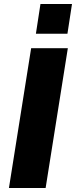

<svg xmlns="http://www.w3.org/2000/svg" viewBox="-20 -948 383 968"><path d="M25 0 137 -705H322L210 0ZM161 -778 184 -928H343L320 -778Z"/></svg>

Font: Mulish Black
Style: Italic
Weight: 900
Italic angle: -9°
Designer: Vernon Adams
Foundry: Vernon Adams
Version: Version 3.603; ttfautohint (v1.8.3)